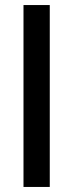

<svg xmlns="http://www.w3.org/2000/svg" viewBox="-20 -740 290 760"><path d="M73 0V-720H177V0Z"/></svg>

Font: Instrument Sans Medium
Style: Regular
Weight: 500
Designer: Rodrigo Fuenzalida
Foundry: fragTYPE
Version: Version 1.000;gftools[0.9.28]